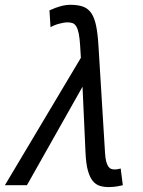

<svg xmlns="http://www.w3.org/2000/svg" viewBox="-48 -763 590 791"><path d="M384.8 -131.8Q386.2 -110.4 389.6 -97.4Q393.1 -84.5 398.2 -77.1Q403.3 -69.8 409.9 -67.4Q416.5 -64.9 424.8 -64.9Q431.6 -64.9 438 -66.2Q444.3 -67.4 449.2 -68.8L458 0Q435.5 5.4 421.4 6.6Q407.2 7.8 400.9 7.8Q380.4 7.8 363.3 2.7Q346.2 -2.4 333.7 -18.1Q321.3 -33.7 313.7 -61.8Q306.2 -89.8 304.2 -136.2L292 -405.8L63 0H-27.8L285.2 -524.9L282.2 -574.2Q280.3 -606 276.4 -625Q272.5 -644 266.1 -654.3Q259.8 -664.6 251 -667.7Q242.2 -670.9 230 -670.9Q222.7 -670.9 213.1 -669.2Q203.6 -667.5 193.8 -664.8Q184.1 -662.1 175.3 -658.4Q166.5 -654.8 160.2 -650.9L155.8 -720.2Q204.6 -743.2 242.2 -743.2Q273.9 -743.2 294.9 -735.4Q315.9 -727.5 328.9 -707.8Q341.8 -688 348.4 -654.8Q355 -621.6 357.9 -570.8Z"/></svg>

Font: Clear Sans
Style: Italic
Weight: 400
Italic angle: -12°
Foundry: Intel Corporation
Version: Version 1.00